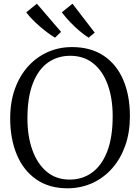

<svg xmlns="http://www.w3.org/2000/svg" viewBox="-20 -1005 756 1036"><path d="M351 11Q248 12.5 177.5 -35.8Q107 -84 71 -169.8Q35 -255.5 35 -366Q35 -454.5 60.5 -525.5Q86 -596.5 131.8 -647Q177.5 -697.5 238 -724.2Q298.5 -751 368 -751Q469 -751 538.8 -704.8Q608.5 -658.5 644.8 -574.5Q681 -490.5 681 -378Q681 -290.5 655.8 -219.2Q630.5 -148 585.5 -97Q540.5 -46 480.5 -18.2Q420.5 9.5 351 11ZM356 -36Q425 -36 477.2 -74.2Q529.5 -112.5 558.8 -188.5Q588 -264.5 588 -378Q588 -474 561.5 -547.5Q535 -621 483.8 -662.5Q432.5 -704 359 -704Q290 -704 238 -666.8Q186 -629.5 157 -554.5Q128 -479.5 128 -366Q128 -270.5 154.5 -196Q181 -121.5 231.8 -78.8Q282.5 -36 356 -36ZM276 -802Q259 -812.5 238.5 -827.5Q218 -842.5 196.8 -860.8Q175.5 -879 156 -898.8Q136.5 -918.5 121.5 -938.5L179 -985L309.5 -833L277 -802ZM458 -802Q435.5 -816 409.5 -837.8Q383.5 -859.5 358.5 -885.8Q333.5 -912 313.5 -938.5L371 -985L491 -829L459 -802Z"/></svg>

Font: Merriweather Light 18pt Light
Style: Regular
Weight: 300
Version: Version 2.100